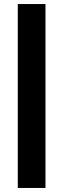

<svg xmlns="http://www.w3.org/2000/svg" viewBox="-20 -740 311 950"><path d="M68 190H205V-720H68Z"/></svg>

Font: Fixel Display
Style: Bold Italic
Weight: 700
Italic angle: -10°
Designer: AlfaBravo + MacPaw
Foundry: Kyrylo Tkachov, Marchela Mozhyna, Serhii Makarenko, Maria Weinstein, Zakhar Kryvoshyya
Version: Version 1.210;Glyphs 3.2 (3217)